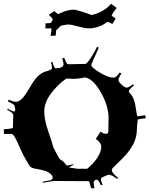

<svg xmlns="http://www.w3.org/2000/svg" viewBox="-51 -1075 800 1028"><path d="M224.6 -917.5 223.6 -922.9 222.7 -923.8Q222.7 -922.9 212.4 -922.9H192.4V-949.7Q222.2 -950.7 223.6 -954.6L228.5 -964.8Q231.4 -969.2 231.4 -972.7Q231.4 -976.1 210.4 -995.6L239.7 -1015.6Q257.8 -999.5 260.7 -999.5Q263.7 -999.5 266.6 -1002.4Q309.6 -1023.4 345.7 -1023.4Q352.5 -1023.4 388.9 -1012.2Q425.3 -1001 438.5 -994.6Q469.2 -1000.5 497.6 -1016.8Q525.9 -1033.2 543.5 -1054.7L573.7 -1032.7Q553.7 -1008.3 546.4 -990.7Q547.9 -989.3 568.4 -975.6L550.3 -945.8Q536.1 -956.1 524.4 -957.5Q518.1 -956.1 509.8 -947.8Q494.1 -937.5 470.5 -930.2Q446.8 -922.9 426 -922.9Q405.3 -922.9 366.9 -933.3Q328.6 -943.8 318.1 -943.8Q307.6 -943.8 290.5 -940.4L274.4 -936.5L249.5 -912.6V-911.6Q249.5 -902.8 246.6 -883.8H219.7Q224.6 -909.7 224.6 -917.5ZM684.1 -452.1 727.1 -458 729 -441.9 687 -436Q682.1 -407.2 681.6 -374Q679.7 -304.7 610.8 -232.9L551.3 -173.8Q547.9 -170.4 547.9 -163.1Q547.9 -148.4 581.1 -123L576.2 -117.2Q547.4 -139.2 532.2 -139.2L525.9 -138.2Q523.9 -138.2 522.9 -137.2L497.1 -126Q489.3 -123 489.3 -114.7Q489.3 -106.4 498 -85.9L489.3 -83Q475.6 -112.8 468.3 -112.8Q450.2 -112.8 450.2 -95.2Q450.2 -93.8 455.1 -66.9H437Q427.2 -105 424.3 -105L237.3 -106Q228.5 -106 179.2 -96.2L178.2 -102.1Q222.2 -109.9 222.2 -111.8Q231 -115.2 231 -124Q231 -141.6 197.3 -158.2L171.9 -165Q165 -167 152.1 -169.2Q139.2 -171.4 131.8 -172.9Q112.3 -176.8 104 -191.9L77.1 -238.8Q68.4 -254.4 54 -287.6Q39.6 -320.8 29.1 -339.4Q18.6 -357.9 9.3 -357.9H-29.8L-30.8 -382.8Q18.1 -386.2 18.1 -391.1L20 -460Q20 -469.7 -12.7 -487.8L-9.8 -493.2Q16.1 -478 24.9 -478Q31.2 -478 30.3 -492.4Q29.3 -506.8 23.4 -513.4Q17.6 -520 -8.8 -532.2L-4.9 -541Q21 -529.8 34.9 -529.8Q48.8 -529.8 64.7 -544.9Q80.6 -560.1 94 -582.8Q107.4 -605.5 122.1 -628.9Q157.2 -686 203.1 -694.8L221.2 -702.1Q227.1 -705.1 227.1 -713.6Q227.1 -722.2 222.2 -741.2L230 -743.2Q239.7 -709 247.1 -709L271 -711.9Q271.5 -711.9 281.2 -716.8Q289.1 -722.2 289.1 -731.7Q289.1 -741.2 282.2 -762.2L293 -766.1Q300.3 -744.1 305.2 -737.5Q310.1 -731 317.9 -731L406.2 -732.9Q414.6 -733.4 435.1 -764.9Q455.6 -796.4 468.3 -824.2L478 -819.8Q438 -731.9 438 -727.5Q438 -723.1 442.9 -715.8H443.8Q460.4 -698.7 496.3 -679Q532.2 -659.2 559.1 -659.2Q570.8 -659.2 589.8 -687L599.1 -681.2Q583 -657.2 583 -647.2Q583 -637.2 600.1 -621.6Q617.2 -606 627.4 -606Q637.7 -606 661.1 -624L666 -617.2Q639.2 -596.2 639.2 -586.9V-584Q640.6 -579.6 643.1 -577.1Q668.5 -555.2 676.8 -492.2Q680.7 -463.4 684.1 -452.1ZM339.8 -652.8 308.1 -654.8Q306.2 -654.8 302.2 -652.8Q257.3 -622.1 221.7 -574Q186 -525.9 186 -478Q186 -433.1 207.3 -372.1Q228.5 -311 234.9 -285.2Q252.4 -253.9 259.8 -238.3Q267.1 -222.7 278.3 -216.8Q289.6 -210.9 307.1 -188L343.3 -195.8L344.2 -193.8Q331.1 -187 317.9 -178.2Q322.3 -177.7 335 -175.8Q360.8 -170.9 375 -170.9L392.1 -171.9L408.2 -170.9Q416 -170.9 418.9 -173.8L430.2 -184.1Q455.1 -206.1 473.1 -235.4Q491.2 -264.6 491.2 -288.1Q491.2 -311.5 461.9 -331.1L487.3 -370.1Q503.9 -358.9 513.4 -358.9Q522.9 -358.9 525.9 -361.3Q529.3 -364.7 529.3 -374L530.3 -454.1Q525.9 -507.3 501.5 -556.6Q456.1 -649.4 406.2 -660.2H401.9Q369.1 -652.8 339.8 -652.8ZM640.1 -581.1Q640.1 -581.1 639.2 -584Q639.2 -582 640.1 -581.1Z"/></svg>

Font: Eater
Style: Regular
Weight: 400
Version: Version 001.002